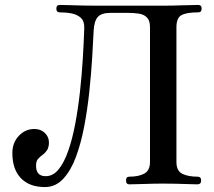

<svg xmlns="http://www.w3.org/2000/svg" viewBox="-20 -746 865 777"><path d="M162 11Q99 11 64.5 -25Q30 -61 30 -127Q30 -168 56 -196Q82 -224 119 -224Q145 -224 161.5 -208Q178 -192 178 -170Q178 -150 170.5 -138.5Q163 -127 152.5 -119.5Q142 -112 134 -103Q126 -94 126 -77Q125 -33 165 -33Q195 -33 217.5 -61Q240 -89 256.5 -136.5Q273 -184 284.5 -245Q296 -306 303.5 -373.5Q311 -441 315 -507Q319 -573 321 -631Q322 -660 307.5 -673.5Q293 -687 270.5 -691.5Q248 -696 222 -696Q208 -696 208 -711Q208 -726 222 -726Q239 -726 265.5 -725Q292 -724 321.5 -723.5Q351 -723 376 -723H639Q677 -723 717.5 -724.5Q758 -726 782 -726Q796 -726 796 -711Q796 -696 782 -696Q736 -696 715 -685Q694 -674 694 -636V-91Q694 -54 718 -42.5Q742 -31 779 -31Q794 -31 794 -16Q794 0 779 0Q765 0 741 -1Q717 -2 690 -2.5Q663 -3 639 -3Q603 -3 564.5 -1.5Q526 0 503 0Q490 0 490 -16Q490 -31 503 -31Q541 -31 564 -43.5Q587 -56 587 -91V-636Q587 -663 574.5 -675.5Q562 -688 541 -691Q520 -694 494 -694H428Q390 -694 375.5 -677Q361 -660 359 -622Q357 -576 353 -511.5Q349 -447 341.5 -375.5Q334 -304 321 -235.5Q308 -167 287.5 -111.5Q267 -56 236 -22.5Q205 11 162 11Z"/></svg>

Font: Zen Old Mincho SemiBold
Style: Regular
Weight: 600
Version: Version 1.500